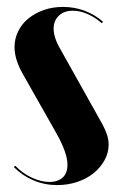

<svg xmlns="http://www.w3.org/2000/svg" viewBox="-20 -525 344 555"><path d="M278 -462Q254 -483 224.5 -494Q195 -505 162 -505Q132 -505 106.5 -496Q81 -487 62 -471.5Q43 -456 32.5 -434.5Q22 -413 22 -389Q22 -371 28 -351.5Q34 -332 46 -311L144 -138Q159 -111 167 -88.5Q175 -66 175 -49Q175 -37 171.5 -27.5Q168 -18 161.5 -12Q155 -6 145 -2.5Q135 1 123 1Q99 1 72 -11.5Q45 -24 24 -46L20 -42Q45 -17 77 -3.5Q109 10 145 10Q176 10 203 1Q230 -8 250 -24Q270 -40 282 -61.5Q294 -83 294 -107Q294 -121 289.5 -135Q285 -149 277 -164L155 -382Q145 -399 140 -414Q135 -429 135 -442Q135 -454 139 -463.5Q143 -473 150.5 -480Q158 -487 168 -490.5Q178 -494 191 -494Q211 -494 233 -484.5Q255 -475 274 -458Z"/></svg>

Font: Moniqa Black
Style: Regular
Weight: 900
Designer: Rajesh Rajput
Foundry: Rajesh Rajput
Version: Version 1.000